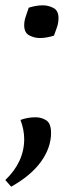

<svg xmlns="http://www.w3.org/2000/svg" viewBox="-20 -553 261 722"><path d="M57 -102Q84 -112 114 -112Q136 -112 154 -100.5Q172 -89 172 -53Q172 2 134.5 54.5Q97 107 22 149L0 124Q71 56 71 -30Q71 -65 57 -102ZM183 -419Q171 -415 157 -412.5Q143 -410 130 -410Q109 -410 90 -420Q71 -430 71 -458Q71 -475 77 -491.5Q83 -508 88 -524Q100 -528 114 -530.5Q128 -533 141 -533Q162 -533 181 -523Q200 -513 200 -485Q200 -468 194.5 -451.5Q189 -435 183 -419Z"/></svg>

Font: Merienda Light
Style: Regular
Weight: 300
Designer: Eduardo Rodriguez Tunni
Foundry: Eduardo Rodriguez Tunni
Version: Version 2.001; ttfautohint (v1.8.4.7-5d5b)